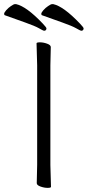

<svg xmlns="http://www.w3.org/2000/svg" viewBox="-60 -900 425 930"><path d="M147 -786Q164 -768 165 -763Q165 -751 153 -751Q148 -752 129 -763Q110 -774 62 -791L-36 -826Q-40 -827 -40 -833Q-40 -839 -30 -850.5Q-20 -862 -6.5 -871Q7 -880 11 -880Q15 -880 18 -880Q68 -869 147 -786ZM327 -786Q344 -768 345 -763Q345 -751 333 -751Q328 -752 309 -763Q290 -774 242 -791L144 -826Q140 -827 140 -833Q140 -839 150 -850.5Q160 -862 173.5 -871Q187 -880 191 -880Q195 -880 198 -880Q248 -869 327 -786ZM120 -102V-584L117 -690Q117 -695 133.5 -695Q150 -695 168 -688.5Q186 -682 186 -672L184 -583V-101L187 5Q187 10 170.5 10Q154 10 136 3.5Q118 -3 118 -13Z"/></svg>

Font: Moon Stars Kai T Light
Style: Regular
Weight: 300
Designer: GuiWonder
Version: Version 1.101